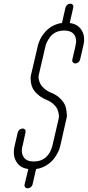

<svg xmlns="http://www.w3.org/2000/svg" viewBox="-20 -819 475 1038"><path d="M306 -31Q304 -24 301 -13.5Q298 -3 283.5 21.5Q269 46 249 62Q217 89 175 95L156 178Q154 187 146 193Q138 199 129.5 199Q121 199 116 193Q111 187 113 178L133 95Q92 89 73 62Q46 26 59 -30L76 -103Q78 -112 85.5 -118Q93 -124 102 -124Q111 -124 115.5 -118Q120 -112 118 -103L102 -30L101 -29Q92 9 110 33Q125 54 163 54Q201 54 226 33Q234 26 241 17Q248 8 251.5 0.5Q255 -7 258 -15Q261 -23 262 -26Q263 -29 263 -30L297 -177Q298 -180 298.5 -185.5Q299 -191 297 -204.5Q295 -218 289.5 -230Q284 -242 269 -256Q254 -270 232 -279Q203 -291 183.5 -309Q164 -327 156.5 -342.5Q149 -358 147 -375.5Q145 -393 145.5 -399.5Q146 -406 147 -411L184 -569Q184 -572 185.5 -576Q187 -580 191 -591.5Q195 -603 201 -614Q207 -625 217.5 -638.5Q228 -652 240 -662Q272 -689 315 -695L334 -778Q335 -782 337.5 -786Q340 -790 343.5 -793Q347 -796 351.5 -797.5Q356 -799 360 -799Q369 -799 373.5 -793Q378 -787 376 -778L357 -695Q397 -689 417 -662Q444 -626 430 -570L413 -497Q411 -488 403.5 -482Q396 -476 387.5 -476Q379 -476 374 -482Q369 -488 371 -497L388 -570V-571Q398 -609 380 -633Q364 -654 326.5 -654Q289 -654 264 -633Q251 -622 241.5 -605.5Q232 -589 229.5 -581.5Q227 -574 226 -570L189 -411Q189 -408 188.5 -403.5Q188 -399 190.5 -387Q193 -375 199 -364Q205 -353 219.5 -340Q234 -327 256 -318Q286 -306 305 -287Q324 -268 331 -251.5Q338 -235 340 -216Q342 -197 341.5 -189.5Q341 -182 339 -177Z"/></svg>

Font: Soda Fountain
Style: ThinOblique
Weight: 400
Version: Version 1.0